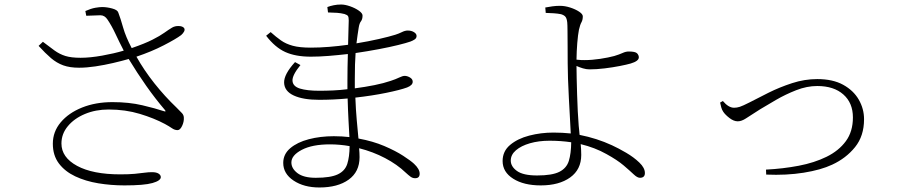

<svg xmlns="http://www.w3.org/2000/svg" viewBox="-20 -790 4040 850"><path d="M361.8 -720.2 357.9 -741.2Q383.3 -752.4 402.1 -755.6Q420.9 -758.8 432.1 -758.8Q453.1 -758.8 476.8 -752.4Q500.5 -746.1 503.9 -733.9Q513.7 -708.5 525.1 -668Q536.6 -627.4 563 -577.1Q621.6 -597.2 655 -614.3Q688.5 -631.3 707.5 -645Q726.6 -658.7 742.2 -668Q754.9 -675.3 771.5 -674.8Q788.1 -674.3 794.9 -666Q799.3 -659.2 795.2 -650.9Q791 -642.6 782.2 -634.8Q758.8 -617.2 704.8 -589.4Q650.9 -561.5 584 -539.1Q617.7 -479 663.6 -421.1Q709.5 -363.3 761.2 -314Q778.8 -296.9 786.1 -288.6Q793.5 -280.3 793.9 -269Q794.9 -251 786.1 -232.4Q777.3 -213.9 766.1 -213.9Q753.4 -213.9 741.5 -222.2Q729.5 -230.5 710 -241.2Q662.6 -266.6 598.9 -285.9Q535.2 -305.2 460.9 -305.2Q403.3 -305.2 356 -285.4Q308.6 -265.6 280.3 -231.4Q252 -197.3 252 -154.8Q252 -93.3 321.3 -55.7Q390.6 -18.1 512.2 -18.1Q551.3 -18.1 576.7 -20.5Q602.1 -22.9 619.6 -25.4Q637.2 -27.8 652.8 -27.8Q671.9 -27.8 681.9 -21.5Q691.9 -15.1 691.9 -5.9Q691.9 9.8 655 20.3Q618.2 30.8 530.8 30.8Q471.7 30.8 415.3 21.5Q358.9 12.2 313.2 -9.3Q267.6 -30.8 240.7 -66.4Q213.9 -102.1 213.9 -153.8Q213.9 -207 248.8 -248.5Q283.7 -290 343.5 -314Q403.3 -337.9 478 -337.9Q551.3 -337.9 610.1 -324Q668.9 -310.1 705.1 -297.9Q717.8 -293.5 710 -303.2Q667.5 -353 627.4 -409.9Q587.4 -466.8 549.8 -528.8Q519 -520 480.5 -511Q441.9 -502 402.6 -496.1Q363.3 -490.2 330.1 -490.2Q289.1 -490.2 260 -500.7Q231 -511.2 205.8 -532.7Q180.7 -554.2 150.9 -586.9L169.9 -605Q199.7 -582 221.7 -566.2Q243.7 -550.3 269.5 -542.2Q295.4 -534.2 336.9 -534.2Q378.4 -534.2 431.9 -543.7Q485.4 -553.2 527.8 -565.9Q507.8 -604.5 491.2 -640.1Q474.6 -675.8 456.1 -703.1Q443.4 -722.7 424.1 -722.4Q404.8 -722.2 361.8 -720.2Z M1377.9 -2.9Q1443.4 -2.9 1475.3 -18.1Q1507.3 -33.2 1517.3 -64.2Q1527.3 -95.2 1527.8 -143.1Q1506.3 -147 1484.6 -148.9Q1462.9 -150.9 1440.9 -150.9Q1362.3 -150.9 1316.2 -126.7Q1270 -102.5 1270 -70.8Q1270 -43.9 1297.1 -23.4Q1324.2 -2.9 1377.9 -2.9ZM1432.1 -734.9 1429.2 -758.8Q1441.9 -763.7 1457.3 -766.8Q1472.7 -770 1490.2 -770Q1507.3 -770 1529.8 -762.2Q1552.2 -754.4 1568.6 -742.9Q1585 -731.4 1585 -721.2Q1585 -704.6 1577.9 -695.6Q1570.8 -686.5 1567.9 -667Q1565.9 -651.9 1563 -635Q1560.1 -618.2 1558.1 -598.1Q1611.8 -606.9 1657.7 -617.4Q1703.6 -627.9 1730 -636.2Q1745.6 -641.1 1759.3 -647.9Q1772.9 -654.8 1785.2 -654.8Q1801.3 -654.8 1812.7 -647.7Q1824.2 -640.6 1824.2 -630.9Q1824.2 -621.1 1815.9 -615.5Q1807.6 -609.9 1796.9 -606Q1778.8 -599.6 1742.2 -590.6Q1705.6 -581.5 1656.7 -572.3Q1607.9 -563 1554.2 -555.2Q1550.8 -509.8 1550.8 -440.9Q1550.8 -430.7 1550.8 -420.2Q1550.8 -409.7 1550.8 -398.9Q1596.2 -404.8 1637.5 -413.1Q1678.7 -421.4 1710 -432.1Q1732.4 -439.5 1747.3 -446.8Q1762.2 -454.1 1772 -454.1Q1782.7 -454.1 1794.9 -447Q1807.1 -439.9 1807.1 -428.2Q1807.1 -412.6 1782.2 -402.8Q1751.5 -391.6 1689.5 -378.9Q1627.4 -366.2 1553.2 -357.9Q1555.2 -304.7 1559.3 -259.3Q1563.5 -213.9 1566.9 -176.8Q1630.9 -165 1681.2 -143.6Q1731.4 -122.1 1764.9 -100.3Q1798.3 -78.6 1813 -64.9Q1837.9 -41.5 1837.9 -21Q1837.9 -1 1817.9 -1Q1806.6 -1 1797.4 -7.8Q1788.1 -14.6 1775.9 -25.9Q1738.3 -62 1684.8 -90.1Q1631.3 -118.2 1569.8 -133.8Q1570.8 -122.6 1571.3 -112.8Q1571.8 -103 1571.8 -94.2Q1571.8 -29.3 1523.4 5.4Q1475.1 40 1394 40Q1325.7 40 1279.8 9.5Q1233.9 -21 1233.9 -68.8Q1233.9 -107.4 1264.9 -133.8Q1295.9 -160.2 1346.9 -173.6Q1397.9 -187 1458 -187Q1476.1 -187 1493.4 -186Q1510.7 -185.1 1526.9 -183.1Q1525.4 -212.4 1522.9 -256.1Q1520.5 -299.8 1519 -354Q1456.1 -348.1 1393.1 -348.1Q1321.8 -348.1 1280.5 -367.2Q1239.3 -386.2 1237.8 -423.3Q1236.3 -460.4 1286.1 -515.1L1310.1 -502Q1273.4 -457 1274.9 -432.4Q1276.4 -407.7 1307.9 -397.9Q1339.4 -388.2 1393.1 -388.2Q1422.9 -388.2 1454.6 -389.6Q1486.3 -391.1 1518.1 -395V-432.1Q1518.1 -460.4 1518.6 -491.2Q1519 -522 1520 -550.8Q1477.1 -545.9 1435.3 -542.5Q1393.6 -539.1 1356 -539.1Q1288.6 -539.1 1243.2 -559.6Q1197.8 -580.1 1158.2 -631.8L1178.2 -647.9Q1202.1 -626.5 1223.9 -611.1Q1245.6 -595.7 1276.1 -587.4Q1306.6 -579.1 1356 -579.1Q1394 -579.1 1436.5 -582.5Q1479 -585.9 1521 -591.8Q1522 -634.8 1522.9 -664.6Q1523.9 -694.3 1523.9 -699.2Q1523.9 -713.9 1520.5 -719Q1517.1 -724.1 1504.9 -728Q1489.3 -731.9 1472.7 -733.2Q1456.1 -734.4 1432.1 -734.9Z M2357.9 -13.2Q2424.3 -13.2 2456.3 -29.3Q2488.3 -45.4 2498.3 -77.9Q2508.3 -110.4 2508.8 -160.2Q2485.8 -163.6 2461.9 -165.3Q2438 -167 2413.1 -167Q2365.2 -167 2326.2 -155.8Q2287.1 -144.5 2264.2 -124.8Q2241.2 -105 2241.2 -79.1Q2241.2 -52.7 2268.8 -33Q2296.4 -13.2 2357.9 -13.2ZM2396 -732.9 2394 -756.8Q2409.7 -759.8 2425.8 -762Q2441.9 -764.2 2459 -764.2Q2481 -764.2 2504.4 -756.6Q2527.8 -749 2543.9 -738.3Q2560.1 -727.5 2560.1 -717.8Q2560.1 -701.7 2554.2 -691.4Q2548.3 -681.2 2543 -658.2Q2538.6 -635.7 2535.6 -599.4Q2532.7 -563 2532.2 -525.9Q2542.5 -524.4 2552.2 -524.2Q2562 -523.9 2567.9 -523.9Q2599.6 -523.9 2637 -529.5Q2674.3 -535.2 2699.2 -542Q2721.7 -548.8 2736.1 -555.4Q2750.5 -562 2763.2 -562Q2792.5 -562 2800.3 -554Q2808.1 -545.9 2808.1 -536.1Q2808.1 -519.5 2772 -508.8Q2754.9 -503.9 2723.9 -497.8Q2692.9 -491.7 2657 -487.3Q2621.1 -482.9 2589.8 -482.9Q2575.7 -482.9 2560.3 -487.5Q2544.9 -492.2 2532.2 -498Q2532.2 -476.6 2533 -443.4Q2533.7 -410.2 2534.9 -372.3Q2536.1 -334.5 2537.8 -297.9Q2539.6 -261.2 2542 -232.9Q2543 -221.7 2544.2 -211.9Q2545.4 -202.1 2545.9 -192.9Q2622.6 -177.7 2689 -147Q2717.8 -133.8 2752 -113.8Q2786.1 -93.8 2810.5 -70.3Q2835 -46.9 2835 -23.9Q2835 -2.9 2813 -2.9Q2801.3 -2.9 2785.4 -18.1Q2769.5 -33.2 2741.2 -57.4Q2712.9 -81.5 2665 -107.9Q2613.8 -136.7 2550.8 -151.9Q2551.8 -140.6 2552.5 -129.2Q2553.2 -117.7 2553.2 -104Q2553.2 -39.6 2504.2 -4.4Q2455.1 30.8 2374 30.8Q2298.8 30.8 2252 1.2Q2205.1 -28.3 2205.1 -77.1Q2205.1 -120.6 2238.3 -148.4Q2271.5 -176.3 2323 -189.7Q2374.5 -203.1 2430.2 -203.1Q2450.2 -203.1 2469.5 -202.1Q2488.8 -201.2 2506.8 -199.2Q2505.4 -226.1 2503.2 -267.3Q2501 -308.6 2498.5 -354.2Q2496.1 -399.9 2494.6 -441.2Q2493.2 -482.4 2493.2 -509.8Q2493.2 -544.4 2492.9 -583.3Q2492.7 -622.1 2492.4 -652.3Q2492.2 -682.6 2491.2 -690.9Q2489.3 -708 2483.6 -715.3Q2478 -722.7 2463.9 -727.1Q2449.7 -730 2432.1 -731.2Q2414.6 -732.4 2396 -732.9Z M3168 -335.9 3180.2 -342.8Q3205.1 -313 3230 -313Q3242.2 -313 3255.1 -317.1Q3268.1 -321.3 3298.8 -336.9Q3334 -355.5 3382.6 -379.6Q3431.2 -403.8 3486.6 -421.9Q3542 -439.9 3598.1 -439.9Q3667 -439.9 3712.9 -414.6Q3758.8 -389.2 3782 -348.6Q3805.2 -308.1 3805.2 -262.2Q3805.2 -188 3765.4 -138.7Q3725.6 -89.4 3664.1 -61Q3614.3 -37.6 3537.8 -25.4Q3461.4 -13.2 3372.1 -17.1L3371.1 -39.1Q3446.8 -43 3515.9 -56.2Q3585 -69.3 3639.2 -95.9Q3693.4 -122.6 3724.6 -165Q3755.9 -207.5 3755.9 -270Q3755.9 -334.5 3713.6 -371.8Q3671.4 -409.2 3598.1 -409.2Q3551.8 -409.2 3504.6 -390.6Q3457.5 -372.1 3415.8 -347.9Q3374 -323.7 3345.2 -306.2Q3302.2 -278.8 3282.5 -265.9Q3262.7 -252.9 3246.1 -252.9Q3228.5 -252.9 3209.7 -267.3Q3190.9 -281.7 3182.1 -294.9Q3175.8 -304.2 3173.1 -314.5Q3170.4 -324.7 3168 -335.9Z"/></svg>

Font: Source Han Serif CN ExtraLight
Style: Regular
Weight: 250
Designer: Ryoko NISHIZUKA  (kana & ideographs); Frank Grießhammer (Latin, Greek & Cyrillic); Wenlong ZHANG  (bopomofo); Sandoll Co
Foundry: Adobe Systems Incorporated
Version: Version 1.001;PS 1.001;hotconv 16.6.54;makeotf.lib2.5.65590